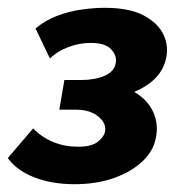

<svg xmlns="http://www.w3.org/2000/svg" viewBox="-36 -458 467 492"><path d="M155 14Q97 14 52 -3.5Q7 -21 -16 -53L49 -129Q71 -106 100.5 -94Q130 -82 164 -82Q197 -82 213 -93.5Q229 -105 233 -120Q236 -134 228 -146.5Q220 -159 202.5 -168Q185 -177 159 -177H116L129 -253H173Q207 -253 232.5 -264Q258 -275 261 -299Q263 -317 248 -332.5Q233 -348 196 -348Q168 -348 139.5 -337.5Q111 -327 92 -308L55 -385Q80 -406 110.5 -417.5Q141 -429 173 -433.5Q205 -438 232 -438Q296 -438 333 -418Q370 -398 383.5 -368Q397 -338 389 -306Q381 -273 354.5 -250.5Q328 -228 290 -216Q252 -204 209 -204L215 -243Q273 -243 308 -222.5Q343 -202 357 -170Q371 -138 363 -103Q357 -71 329 -44.5Q301 -18 256.5 -2Q212 14 155 14Z"/></svg>

Font: Ysabeau ExtraBold
Style: Italic
Weight: 800
Italic angle: -12°
Designer: Christian Thalmann (Catharsis Fonts)
Version: Version 2.002